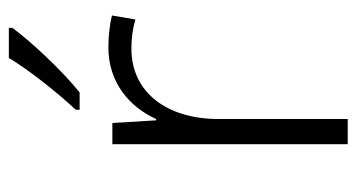

<svg xmlns="http://www.w3.org/2000/svg" viewBox="-206 -600 806 434"><g transform="rotate(-90 197.0 -383.0)"><path d="M351 -758V-766H283C257 -722 203 -654 166 -615V-606H205C255 -646 321 -717 351 -758ZM307 -541C227 -541 172 -493 145 -433H142L136 -532H88V0H145V-292C145 -411 207 -489 304 -489C328 -489 349 -486 370 -480L379 -533C358 -538 333 -541 307 -541Z"/></g></svg>

Font: Noto Sans Malayalam Light
Style: Regular
Weight: 300
Designer: Jelle Bosma - Monotype Design Team
Foundry: Monotype Imaging Inc.
Version: Version 2.104